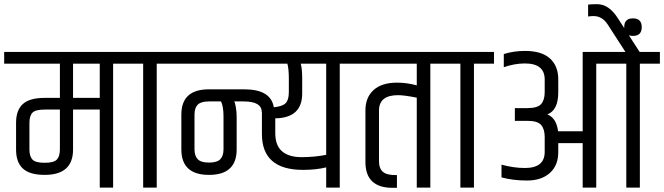

<svg xmlns="http://www.w3.org/2000/svg" viewBox="-44 -899 3182 920"><path d="M434 0V-374H306V-182Q306 -61 170 -61Q99 -61 66 -91Q33 -121 33 -182V-311Q33 -371 65.5 -400.5Q98 -430 170 -430H243V-594H-24V-650H594V-594H498V0ZM306 -430H434V-594H306ZM243 -183V-374H170Q126 -374 111.5 -359Q97 -344 97 -310V-183Q97 -150 111.5 -134.5Q126 -119 170 -119Q214 -119 228.5 -134.5Q243 -150 243 -183Z M642 -594H546V-650H803V-594H707V0H642Z M1340 -524Q1340 -568 1333 -594H755V-650H1680V-594H1584V0H1519V-97Q1471 -85 1408 -85Q1211 -85 1211 -257V-363H1210Q1210 -413 1123 -413H1078Q1082 -409 1086 -385.5Q1090 -362 1090 -342V-183Q1090 -61 957.5 -61Q825 -61 825 -183V-350Q825 -471 957 -471H1126Q1254 -471 1268 -385Q1309 -389 1324.5 -404.5Q1340 -420 1340 -457ZM1027 -184V-341Q1027 -389 1015 -413H957Q919 -413 903.5 -397.5Q888 -382 888 -350V-184Q888 -152 903.5 -136Q919 -120 957.5 -120Q996 -120 1011.5 -136Q1027 -152 1027 -184ZM1519 -594H1397Q1404 -570 1404 -524V-451Q1404 -334 1275 -332V-261Q1275 -202 1307.5 -174Q1340 -146 1401 -146Q1462 -146 1519 -157Z M1707 -370Q1707 -432 1746 -467.5Q1785 -503 1859 -503Q1905 -503 1953 -490V-594H1631V-650H2114V-594H2018V0H1953V-431Q1893 -443 1863 -443Q1772 -443 1772 -369V-126Q1772 -92 1791 -75.5Q1810 -59 1858 -60V1H1837Q1707 1 1707 -123Z M2162 -594H2066V-650H2323V-594H2227V0H2162Z M3118 -650V-594H3022V0H2957V-594H2813V0H2748V-213H2631V-170Q2631 -106 2590.5 -70Q2550 -34 2482 -34Q2414 -34 2359 -49V-110Q2418 -94 2471 -94Q2566 -94 2566 -171V-243Q2566 -280 2549 -300Q2532 -320 2483 -320H2423V-381H2483Q2532 -381 2549 -400.5Q2566 -420 2566 -457V-518Q2566 -595 2471 -595Q2422 -595 2370 -577V-640Q2417 -655 2472 -655Q2551 -655 2591 -619Q2631 -583 2631 -519V-457Q2631 -371 2579 -351Q2623 -332 2630 -270H2748V-650H2953L2867 -783Q2841 -822 2800 -822Q2790 -822 2774 -820V-877Q2792 -879 2817 -879Q2873 -879 2915 -814L3021 -650Z M2989 -727Q2947 -727 2947 -769Q2947 -811 2989 -811Q3031 -811 3031 -769Q3031 -727 2989 -727Z"/></svg>

Font: Khand
Style: Regular
Weight: 400
Designer: Devanagari: Sanchit Sawaria, Jyotish Sonowal; Latin: Satya Rajpurohit
Foundry: Indian Type Foundry
Version: Version 1.101;PS 1.0;hotconv 1.0.78;makeotf.lib2.5.61930; tt